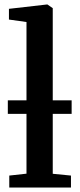

<svg xmlns="http://www.w3.org/2000/svg" viewBox="-20 -839 356 859"><path d="M98.5 -62V-740.5L20 -751.5V-799.5L190.5 -819H192L216 -802.5V-61.5L297.5 -53.5V0H21.5V-53.5ZM300.5 -390V-329.5H15V-390Z"/></svg>

Font: Merriweather SemiBold
Style: Regular
Weight: 600
Version: Version 2.100